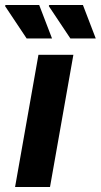

<svg xmlns="http://www.w3.org/2000/svg" viewBox="-42 -744 401 764"><path d="M18 0 111 -526H250L157 0ZM238 -591 152 -720 154 -724H288L339 -591ZM64 -591 -22 -720 -20 -724H114L165 -591Z"/></svg>

Font: Archivo SemiBold
Style: Bold Italic
Weight: 700
Italic angle: -10°
Version: Version 2.001